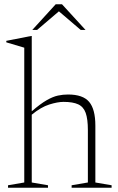

<svg xmlns="http://www.w3.org/2000/svg" viewBox="-20 -878 554 898"><path d="M204.5 0H17.5V-11.5L93.5 -24.5V-655L9.5 -680V-687L124.5 -709.5H128.5V-357.5Q169 -392.5 198.2 -409.2Q227.5 -426 251 -431Q274.5 -436 298 -436Q368 -436 397 -401.5Q426 -367 426 -290.5V-24.5L502 -11.5V0H315V-11.5L391 -24.5V-269.5Q391 -321 380.8 -349.8Q370.5 -378.5 345.8 -390Q321 -401.5 277 -401.5Q249.5 -401.5 210.5 -389.2Q171.5 -377 128.5 -341.5V-24.5L204.5 -11.5ZM357.5 -738 255.5 -825 153.5 -738H131L240.5 -858H270L380 -738Z"/></svg>

Font: Newsreader 16pt ExtraLight
Style: Regular
Weight: 275
Designer: Hugues Gentile
Foundry: Production Type
Version: Version 1.003; ttfautohint (v1.8.3)